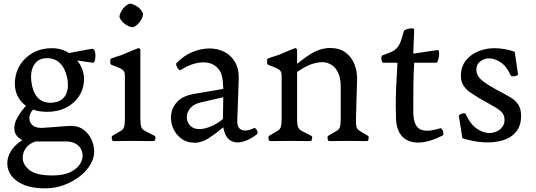

<svg xmlns="http://www.w3.org/2000/svg" viewBox="-20 -775 2946 1056"><path d="M341 -480 481 -506Q494 -509 499.5 -497.5Q505 -486 505 -470Q505 -454 501 -441.5Q497 -429 491 -430L351 -450ZM103 -4Q64 -25 59.5 -58Q55 -91 75.5 -128.5Q96 -166 132 -202L162 -173Q142 -150 141.5 -125.5Q141 -101 160.5 -85Q180 -69 219 -72L354 -82Q403 -86 434.5 -65Q466 -44 482 -10Q498 24 498 60Q498 96 476 132Q454 168 416 197Q378 226 329.5 243.5Q281 261 228 261Q157 261 111 241.5Q65 222 42.5 191Q20 160 20 124Q20 88 41.5 54Q63 20 103 -4ZM105 92Q105 132 143 161Q181 190 268 190Q330 190 368 171Q406 152 422 124Q438 96 433.5 68.5Q429 41 406 22Q383 3 344 3H176Q141 14 123 38.5Q105 63 105 92ZM239 -160Q153 -160 105 -208Q57 -256 62 -330Q66 -380 92 -420.5Q118 -461 163 -485.5Q208 -510 265 -510Q318 -510 359 -483.5Q400 -457 422.5 -416Q445 -375 442 -330Q439 -281 412.5 -242.5Q386 -204 341.5 -182Q297 -160 239 -160ZM256 -210Q309 -210 334 -242Q359 -274 352 -330Q348 -363 335 -391.5Q322 -420 298 -437.5Q274 -455 238 -455Q192 -455 169 -420.5Q146 -386 152 -330Q158 -274 184 -242Q210 -210 256 -210Z M712 -625Q695 -625 671.5 -640Q648 -655 637 -680Q637 -698 652 -721Q667 -744 692 -755Q709 -755 732.5 -740.5Q756 -726 767 -700Q767 -682 752 -659Q737 -636 712 -625ZM692 0Q679 0 662.5 0.5Q646 1 604 1Q597 1 595 -12Q593 -25 598 -28Q630 -46 644.5 -55Q659 -64 663 -78.5Q667 -93 667 -125V-356Q667 -374 661.5 -383Q656 -392 640.5 -399.5Q625 -407 594 -418Q587 -420 586.5 -435.5Q586 -451 591 -453Q596 -455 608 -459Q620 -463 631.5 -467Q643 -471 648 -472Q693 -491 711 -498.5Q729 -506 743 -511L752 -504V-125Q752 -93 756.5 -78.5Q761 -64 777.5 -55Q794 -46 830 -28Q837 -25 834.5 -12Q832 1 824 1Q776 1 757.5 0.5Q739 0 724 0Z M953 -430Q991 -469 1037.5 -488.5Q1084 -508 1130 -508.5Q1176 -509 1213.5 -490Q1251 -471 1273 -433Q1295 -395 1293 -338L1285 -110Q1284 -69 1311 -60Q1338 -51 1376 -70Q1383 -73 1389 -65.5Q1395 -58 1396.5 -48Q1398 -38 1391 -35Q1354 -6 1315 4.5Q1276 15 1247 -2.5Q1218 -20 1208 -75Q1172 -44 1131 -17Q1090 10 1052 10Q1007 10 975.5 -14Q944 -38 930 -75Q916 -112 922 -150.5Q928 -189 958 -218.5Q988 -248 1044 -258L1208 -286L1206 -321Q1203 -370 1181 -396.5Q1159 -423 1125 -429.5Q1091 -436 1051.5 -425.5Q1012 -415 974 -390Q968 -387 960.5 -395.5Q953 -404 950 -415.5Q947 -427 953 -430ZM1085 -212Q1045 -203 1026 -179.5Q1007 -156 1007.5 -129.5Q1008 -103 1026 -84Q1044 -65 1077 -65Q1106 -65 1143 -81Q1180 -97 1206 -121L1208 -240Z M1879 0Q1866 0 1849.5 0.5Q1833 1 1791 1Q1784 1 1782 -12Q1780 -25 1785 -28Q1817 -46 1831.5 -55Q1846 -64 1850 -78.5Q1854 -93 1854 -125V-300Q1854 -347 1837 -380.5Q1820 -414 1786 -427Q1752 -440 1702.5 -425Q1653 -410 1588 -360L1564 -381Q1629 -440 1684.5 -475.5Q1740 -511 1796 -511Q1848 -511 1881 -486Q1914 -461 1929.5 -421.5Q1945 -382 1944 -340L1938 -125Q1937 -93 1940.5 -78.5Q1944 -64 1958.5 -55Q1973 -46 2004 -28Q2009 -25 2007 -12Q2005 1 1998 1Q1956 1 1940 0.5Q1924 0 1911 0ZM1554 0Q1541 0 1524.5 0.5Q1508 1 1466 1Q1459 1 1457 -12Q1455 -25 1460 -28Q1492 -46 1506.5 -55Q1521 -64 1525 -78.5Q1529 -93 1529 -125V-356Q1529 -374 1523.5 -383Q1518 -392 1502.5 -399.5Q1487 -407 1456 -418Q1449 -420 1448.5 -435.5Q1448 -451 1453 -453Q1458 -455 1470 -459Q1482 -463 1493.5 -467Q1505 -471 1510 -472Q1555 -491 1573 -498.5Q1591 -506 1605 -511L1614 -504V-125Q1614 -93 1618.5 -78.5Q1623 -64 1639.5 -55Q1656 -46 1692 -28Q1699 -25 1696.5 -12Q1694 1 1686 1Q1638 1 1619.5 0.5Q1601 0 1586 0Z M2158 -126Q2156 -188 2157 -238Q2158 -288 2161 -334.5Q2164 -381 2166 -430H2088Q2083 -430 2080 -439Q2077 -448 2077.5 -458Q2078 -468 2083 -470Q2110 -480 2128 -487.5Q2146 -495 2159 -507Q2172 -519 2181.5 -541Q2191 -563 2200 -601Q2202 -609 2216.5 -614Q2231 -619 2245 -619Q2259 -619 2258 -611L2253 -480L2388 -500Q2394 -499 2395 -488Q2396 -477 2394 -463.5Q2392 -450 2388 -439.5Q2384 -429 2378 -430H2258Q2254 -363 2253.5 -297Q2253 -231 2253 -163Q2253 -86 2288 -65.5Q2323 -45 2399 -69Q2406 -72 2412 -62.5Q2418 -53 2419 -42.5Q2420 -32 2413 -29Q2342 7 2285 9Q2228 11 2194 -22.5Q2160 -56 2158 -126Z M2504 -135Q2503 -142 2511.5 -146.5Q2520 -151 2529.5 -152Q2539 -153 2541 -148Q2568 -90 2604.5 -66Q2641 -42 2675 -43.5Q2709 -45 2732 -65Q2755 -85 2755 -115Q2755 -143 2737.5 -160Q2720 -177 2687.5 -194.5Q2655 -212 2609 -239Q2588 -252 2566 -267Q2544 -282 2529.5 -304Q2515 -326 2515 -358Q2515 -408 2542 -442Q2569 -476 2611 -493Q2653 -510 2699 -510Q2731 -510 2760.5 -504Q2790 -498 2811 -490L2829 -367Q2830 -362 2820.5 -358.5Q2811 -355 2801 -355Q2791 -355 2789 -360Q2767 -410 2734 -432Q2701 -454 2670 -454Q2643 -454 2621.5 -437.5Q2600 -421 2600 -392Q2600 -357 2634.5 -330Q2669 -303 2738 -267Q2765 -253 2790 -238Q2815 -223 2830.5 -199.5Q2846 -176 2846 -137Q2846 -83 2818 -49.5Q2790 -16 2743 -2.5Q2696 11 2638.5 7.5Q2581 4 2523 -15Z"/></svg>

Font: Anvers
Style: Regular
Weight: 400
Designer: Ishtar van Looy
Version: Version 1.000